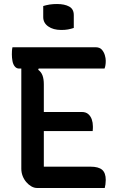

<svg xmlns="http://www.w3.org/2000/svg" viewBox="-20 -935 590 955"><path d="M42 -700H455Q476 -700 486.5 -688Q497 -676 501.5 -660.5Q506 -645 506 -633Q506 -620 504.5 -611Q503 -602 500 -594H75Q62 -594 53.5 -604.5Q45 -615 42 -631.5Q39 -648 39 -665Q39 -673 39.5 -682Q40 -691 42 -700ZM159 -378H387Q407 -378 419 -367.5Q431 -357 436.5 -341Q442 -325 442 -307Q442 -302 442 -298Q442 -294 441.5 -290.5Q441 -287 441 -283H159ZM164 0Q150 0 136 -8Q122 -16 110.5 -29.5Q99 -43 92.5 -60Q86 -77 86 -96Q86 -147 86 -200.5Q86 -254 86 -308Q86 -362 86 -415Q86 -468 86 -519Q86 -570 86 -618H182L170 -588Q185 -577 191.5 -559.5Q198 -542 198 -515Q198 -465 198 -414Q198 -363 198 -311Q198 -259 198 -207.5Q198 -156 198 -106H430Q470 -106 488 -90.5Q506 -75 506 -40Q506 -29 504.5 -18Q503 -7 501 0ZM195 -905Q201 -907 209.5 -909Q218 -911 227 -912.5Q236 -914 245.5 -914.5Q255 -915 264 -915Q301 -915 324 -902.5Q347 -890 347 -860V-796Q341 -794 333.5 -792Q326 -790 318 -788.5Q310 -787 301.5 -786.5Q293 -786 284 -786Q245 -786 220 -803.5Q195 -821 195 -850Z"/></svg>

Font: Recursive Casual Medium
Style: Regular
Weight: 500
Version: Version 1.047